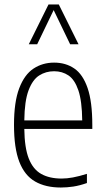

<svg xmlns="http://www.w3.org/2000/svg" viewBox="-20 -828 468 857"><path d="M251.5 9Q183.5 9 136.8 -17.8Q90 -44.5 66.2 -105.8Q42.5 -167 42.5 -270.5Q42.5 -373 65.8 -434Q89 -495 129.5 -521.8Q170 -548.5 221.5 -548.5Q273.5 -548.5 311.8 -522.2Q350 -496 371 -435Q392 -374 392 -270V-252.5H88.5Q89.5 -168.5 108.5 -120.2Q127.5 -72 164.2 -51.5Q201 -31 255 -31Q278.5 -31 305.5 -36Q332.5 -41 368 -52V-11Q335 0.5 306.8 4.8Q278.5 9 251.5 9ZM221.5 -510Q184.5 -510 155 -491.2Q125.5 -472.5 107.5 -424.8Q89.5 -377 88.5 -290.5H347Q346 -377 329.8 -424.8Q313.5 -472.5 285.8 -491.2Q258 -510 221.5 -510ZM108.5 -630.5 196.5 -808H242.5L330.5 -630.5H293L219.5 -783L146 -630.5Z"/></svg>

Font: Encode Sans Condensed Condensed ExtraLight
Style: Regular
Weight: 200
Width: 3
Designer: Multiple Designers
Foundry: Impallari Type
Version: Version 3.000; ttfautohint (v1.8.3) -l 8 -r 50 -G 200 -x 14 